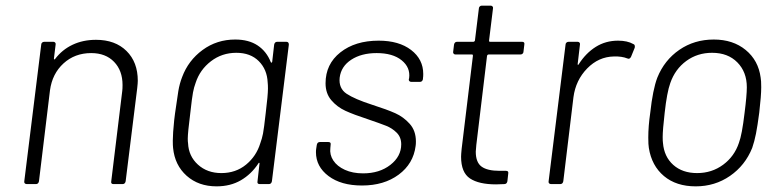

<svg xmlns="http://www.w3.org/2000/svg" viewBox="-20 -652 2765 680"><path d="M468 -366Q468 -358 466 -340L425 -10Q423 0 414 0H382Q372 0 374 -10L413 -330Q414 -337 414 -351Q414 -402 384 -433Q354 -464 303 -464Q245 -464 205 -427.5Q165 -391 157 -332L118 -10Q116 0 107 0H75Q70 0 67.5 -3Q65 -6 66 -10L126 -494Q126 -498 129 -501Q132 -504 137 -504H169Q173 -504 175.5 -501Q178 -498 177 -494L171 -445Q171 -439 175 -443Q200 -476 237 -493.5Q274 -511 320 -511Q388 -511 428 -471.5Q468 -432 468 -366Z M962 -504H994Q1003 -504 1003 -494L943 -10Q941 0 932 0H900Q890 0 892 -10L899 -72Q900 -75 898 -75.5Q896 -76 895 -73Q870 -35 833 -13.5Q796 8 747 8Q683 8 641 -29.5Q599 -67 593 -128Q592 -136 592 -154Q592 -179 597 -227L600 -251Q607 -302 611.5 -329Q616 -356 625 -379Q647 -438 697.5 -475Q748 -512 813 -512Q861 -512 892.5 -491Q924 -470 939 -432Q940 -430 941.5 -430Q943 -430 944 -433L951 -494Q953 -504 962 -504ZM921 -251Q929 -316 929 -338Q929 -352 928 -360Q926 -406 896.5 -435.5Q867 -465 817 -465Q766 -465 727 -435Q688 -405 673 -359Q667 -343 663.5 -324.5Q660 -306 654 -252Q645 -181 645 -161Q645 -150 646 -145Q648 -99 681 -69Q714 -39 764 -39Q815 -39 851.5 -69Q888 -99 902 -145Q908 -161 911.5 -179Q915 -197 921 -251Z M1099 -113Q1099 -121 1100 -126L1102 -139Q1104 -149 1113 -149H1143Q1153 -149 1151 -139L1150 -128Q1147 -104 1160.5 -83.5Q1174 -63 1201.5 -50.5Q1229 -38 1266 -38Q1324 -38 1362.5 -68Q1401 -98 1401 -141Q1401 -166 1385 -182Q1369 -198 1347.5 -206.5Q1326 -215 1282 -230Q1233 -246 1203.5 -259.5Q1174 -273 1153.5 -297Q1133 -321 1133 -357Q1133 -425 1185.5 -466.5Q1238 -508 1321 -508Q1393 -508 1436 -475Q1479 -442 1479 -390Q1479 -380 1478 -375V-372Q1476 -362 1467 -362H1437Q1432 -362 1429.5 -365Q1427 -368 1428 -372L1429 -375Q1434 -413 1402.5 -438.5Q1371 -464 1314 -464Q1260 -464 1224 -440.5Q1188 -417 1183 -377Q1179 -339 1207.5 -320Q1236 -301 1298 -281Q1351 -264 1380 -251Q1409 -238 1431 -213.5Q1453 -189 1453 -151Q1453 -141 1452 -135Q1444 -72 1392 -33.5Q1340 5 1262 5Q1188 5 1143.5 -28.5Q1099 -62 1099 -113Z M1823 -459H1710Q1707 -459 1705 -455L1667 -139Q1665 -121 1665 -115Q1665 -77 1685.5 -62Q1706 -47 1749 -47H1772Q1782 -47 1780 -37L1777 -10Q1775 0 1766 0L1737 1Q1676 1 1644.5 -20Q1613 -41 1613 -97Q1613 -105 1615 -125L1655 -455Q1655 -459 1652 -459H1593Q1589 -459 1586.5 -462Q1584 -465 1585 -469L1588 -494Q1590 -504 1599 -504H1657Q1660 -504 1662 -508L1676 -622Q1676 -626 1679 -629Q1682 -632 1686 -632H1718Q1722 -632 1724.5 -629Q1727 -626 1726 -622L1712 -508Q1712 -504 1715 -504H1829Q1839 -504 1837 -494L1834 -469Q1834 -465 1831 -462Q1828 -459 1823 -459Z M2223 -496Q2230 -494 2228 -483L2215 -451Q2210 -441 2202 -445Q2182 -453 2154 -452Q2100 -451 2059.5 -409.5Q2019 -368 2011 -308L1975 -10Q1973 0 1964 0H1932Q1927 0 1924.5 -3Q1922 -6 1923 -10L1983 -494Q1983 -498 1986 -501Q1989 -504 1994 -504H2026Q2030 -504 2032.5 -501Q2035 -498 2034 -494L2026 -426Q2025 -423 2027 -422.5Q2029 -422 2030 -425Q2055 -464 2090 -486Q2125 -508 2169 -508Q2202 -508 2223 -496Z M2278 -128Q2276 -139 2276 -165Q2276 -205 2283 -253Q2292 -335 2308 -377Q2333 -439 2386 -475.5Q2439 -512 2508 -512Q2576 -512 2621 -475Q2666 -438 2674 -377Q2676 -367 2676 -343Q2676 -313 2669 -253Q2663 -207 2657.5 -179Q2652 -151 2644 -128Q2619 -66 2565.5 -29Q2512 8 2444 8Q2375 8 2331.5 -28.5Q2288 -65 2278 -128ZM2597 -146Q2608 -175 2617 -252Q2625 -314 2625 -343Q2625 -397 2591.5 -431Q2558 -465 2502 -465Q2450 -465 2410.5 -436Q2371 -407 2354 -358Q2342 -325 2334 -252Q2327 -191 2327 -167Q2327 -152 2328 -146Q2332 -97 2364.5 -68Q2397 -39 2449 -39Q2501 -39 2541 -68.5Q2581 -98 2597 -146Z"/></svg>

Font: Barlow Light
Style: Italic
Weight: 300
Italic angle: -7°
Designer: Jeremy Tribby
Foundry: Tribby Type
Version: Version 1.408